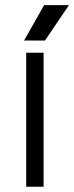

<svg xmlns="http://www.w3.org/2000/svg" viewBox="-20 -723 287 744"><path d="M154.3 -565.9H73.2L150.9 -703.1H247.1ZM148.9 -518.6V0.5H81.5V-518.6Z"/></svg>

Font: AnjaliOldLipi
Style: Regular
Weight: 400
Designer: Kevin & Siji
Foundry: Core : Kevin & Siji
Modification : Hiran Venugopalan
Opentype mlm2 support: Rajeesh Nambiar
New Feature Table : Santhosh
Version: Version 7.1.0+20221109